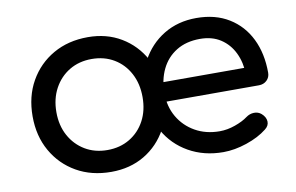

<svg xmlns="http://www.w3.org/2000/svg" viewBox="-63 -663 1200 779"><g transform="rotate(-10 537.0 -273.5)"><path d="M338 4Q257 4 195 -31.5Q133 -67 97.5 -129.5Q62 -192 62 -273Q62 -355 97.5 -417.5Q133 -480 195 -515.5Q257 -551 338 -551Q415 -551 474.5 -515.5Q534 -480 568.5 -417.5Q603 -355 603 -273Q603 -192 569 -129.5Q535 -67 475.5 -31.5Q416 4 338 4ZM338 -86Q390 -86 430 -110Q470 -134 492.5 -176Q515 -218 515 -273Q515 -328 492.5 -370.5Q470 -413 430 -437Q390 -461 338 -461Q286 -461 246 -437Q206 -413 183 -370.5Q160 -328 160 -273Q160 -218 183 -176Q206 -134 246 -110Q286 -86 338 -86ZM800 4Q720 4 657.5 -31.5Q595 -67 560 -129.5Q525 -192 525 -273Q525 -355 558.5 -417.5Q592 -480 650.5 -515.5Q709 -551 785 -551Q863 -551 919 -516.5Q975 -482 1004.5 -421.5Q1034 -361 1034 -282Q1034 -263 1021 -250.5Q1008 -238 988 -238H585V-318H985L944 -290Q943 -340 924 -379.5Q905 -419 870 -442Q835 -465 785 -465Q728 -465 687.5 -440Q647 -415 626 -371.5Q605 -328 605 -273Q605 -218 630 -175Q655 -132 699 -107Q743 -82 800 -82Q831 -82 863.5 -93.5Q896 -105 916 -120Q931 -131 948.5 -131.5Q966 -132 979 -121Q996 -106 997 -88Q998 -70 981 -57Q947 -30 896.5 -13Q846 4 800 4Z"/></g></svg>

Font: Comfortaa
Style: Bold
Weight: 700
Designer: Johan Aakerlund
Foundry: Johan Aakerlund
Version: Version 3.104; ttfautohint (v1.8.1.43-b0c9)